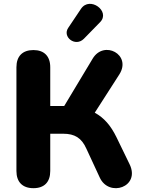

<svg xmlns="http://www.w3.org/2000/svg" viewBox="-20 -976 751 1005"><path d="M155 9C212 9 243 -23 243 -81V-276H311C371 -276 407 -254 432 -198L502 -47C550 59 717 3 658 -117L590 -257C560 -319 524 -360 476 -386L605 -587C670 -690 524 -768 465 -669L316 -421H243V-624C243 -682 211 -714 155 -714C98 -714 66 -682 66 -624V-81C66 -23 98 9 155 9ZM419 -773 504 -860C560 -917 450 -998 404 -930L337 -830C305 -783 374 -728 419 -773Z"/></svg>

Font: SN Pro Heavy
Style: Regular
Weight: 800
Designer: Tobias Whetton
Foundry: Supernotes
Version: Version 1.001;Glyphs 3.2 (3249)